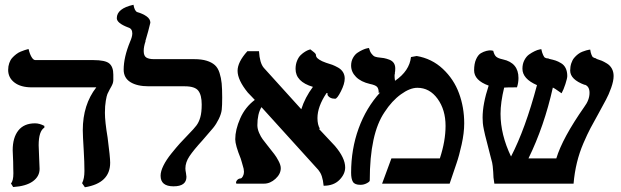

<svg xmlns="http://www.w3.org/2000/svg" viewBox="-20 -770 2605 805"><path d="M142.1 -161.1Q142.1 -150.9 144 -110.8Q146 -70.8 146 -62Q146 -30.3 117.7 -9.8Q89.4 10.7 35.2 14.2L25.9 -1Q36.1 -11.2 36.1 -43.9Q36.1 -46.9 35.6 -63.7Q35.2 -80.6 35.2 -91.8Q33.2 -127.9 33.2 -140.1Q33.2 -192.9 56.9 -222.9Q80.6 -252.9 127 -252.9Q145.5 -252.9 166 -242.2V-234.9Q142.1 -220.2 142.1 -161.1ZM419.9 -296.9Q419.9 -260.3 431.2 -192.9Q441.9 -111.3 441.9 -87.9Q441.9 -2 335.9 15.1L324.2 -2Q334 -21 334 -53.2Q334 -89.8 331.1 -138.2Q327.1 -202.6 327.1 -224.1Q327.1 -331.1 383.8 -403.8H112.8Q66.9 -403.8 40.5 -424.1Q14.2 -444.3 14.2 -477.1Q14.2 -492.2 18.8 -505.4Q23.4 -518.6 31 -527.1Q38.6 -535.6 47.9 -542.7Q57.1 -549.8 66.4 -553.5Q75.7 -557.1 83.3 -559.8Q90.8 -562.5 95.7 -563.5L100.1 -564Q104 -545.4 111.8 -531.7Q119.6 -518.1 127.9 -518.1H371.1Q421.4 -518.1 438.2 -503.9Q455.1 -489.7 455.1 -457V-433.1Q455.1 -429.7 454.3 -426.5Q453.6 -423.3 452.9 -420.7Q452.1 -418 450.2 -414.1L447.3 -408.2Q446.3 -406.2 443.6 -401.6Q440.9 -397 439.9 -395Q433.6 -383.3 430.4 -376Q427.2 -368.7 423.6 -347.4Q419.9 -326.2 419.9 -296.9Z M582.5 -556.2Q582.5 -535.6 593.5 -528.8Q604.5 -522 625.5 -522H793.5Q825.2 -522 846.4 -515.4Q867.7 -508.8 880.6 -497.3Q893.6 -485.8 900.4 -464.6Q907.2 -443.4 909.4 -420.4Q911.6 -397.5 911.6 -360.8Q911.6 -327.6 909.7 -310.1Q907.7 -292.5 897.2 -271Q886.7 -249.5 873.5 -233.4Q860.4 -217.3 828.6 -181.2Q791.5 -140.6 774.4 -115Q757.3 -89.4 757.3 -64Q757.3 -56.2 759.8 -43.9Q761.7 -32.2 761.7 -28.8Q761.7 11.2 707.5 11.2Q653.3 11.2 653.3 -33.2Q653.3 -51.8 665.3 -75.9Q677.2 -100.1 699 -127Q720.7 -153.8 734.4 -168.9L768.6 -205.1Q794.4 -231.4 803.7 -244.1Q814 -257.8 819.8 -278.3Q825.7 -298.8 825.7 -332Q825.7 -371.1 811.5 -389.6Q797.4 -408.2 754.4 -408.2H603.5Q554.7 -408.2 526.6 -425.8Q498.5 -443.4 498.5 -478Q498.5 -529.8 525.4 -595.2Q534.7 -616.2 534.7 -629.9Q534.7 -649.9 517.6 -654.8Q469.7 -672.9 469.7 -693.8Q469.7 -734.4 539.6 -750Q544.4 -723.1 555.7 -719.2Q578.1 -712.9 594.2 -701.7Q610.4 -690.4 610.4 -674.8Q610.4 -672.4 601.3 -638.9Q592.3 -605.5 589.4 -597.2H590.3Q582.5 -574.7 582.5 -556.2Z M1425.3 -440.9Q1425.3 -418.5 1409.4 -387.2Q1393.6 -356 1385.3 -356Q1361.8 -356 1353 -372.1H1354Q1350.6 -377.9 1355 -379.4H1354.5Q1352.1 -379.9 1349.1 -379.9Q1311 -323.2 1311 -274.9Q1311 -247.1 1321.3 -230H1316.9L1383.3 -159.2Q1427.2 -108.4 1427.2 -67.9Q1427.2 -40 1403.1 -15.6Q1378.9 8.8 1336.9 8.8Q1332.5 -37.6 1315.9 -55.2H1316.9L1076.2 -320.8Q1059.1 -292.5 1059.1 -245.1Q1059.1 -229.5 1066.4 -212.9Q1073.7 -196.3 1081.1 -186.5Q1087.9 -176.8 1103 -158.2L1129.9 -124Q1138.7 -112.8 1147.9 -95.2Q1157.2 -77.6 1157.2 -64.9Q1157.2 -40.5 1135 -20.3Q1112.8 0 1086.9 0H971.2Q967.3 -5.4 973.1 -13.4Q979 -21.5 989.3 -22Q994.1 -22.9 998.5 -31.2Q1002.9 -39.6 1002.9 -49.8Q1002.9 -55.2 1001.5 -62.5Q1000 -69.8 998 -75.2L993.7 -90.3L989.3 -105Q966.3 -161.6 966.3 -186Q966.3 -226.1 987.1 -273.4Q1007.8 -320.8 1048.3 -351.1Q1043.9 -356 1033.7 -366.5Q1023.4 -377 1019 -381.8Q976.1 -434.6 976.1 -473.1Q976.1 -509.8 1017.1 -555.2H1065.9Q1068.8 -505.9 1085.9 -485.8L1243.2 -312Q1258.8 -361.3 1292 -405.8Q1219.2 -427.2 1219.2 -481Q1219.2 -500 1225.6 -515.4Q1231.9 -530.8 1241 -539.3Q1250 -547.9 1259.3 -553.5Q1268.6 -559.1 1274.9 -561L1281.2 -563Q1302.2 -547.9 1304.2 -542Q1304.7 -535.6 1306.6 -531.2Q1308.6 -526.9 1318.6 -520Q1328.6 -513.2 1347.2 -506.8Q1362.3 -502.4 1373.3 -498.3Q1384.3 -494.1 1397.7 -486.6Q1411.1 -479 1418.2 -467.3Q1425.3 -455.6 1425.3 -440.9Z M1703.1 -530.8 1727.1 -535.2Q1790.5 -524.4 1836.7 -481.2Q1882.8 -438 1904.5 -378.9Q1926.3 -319.8 1926.3 -252.9Q1926.3 -212.4 1915.5 -164.1Q1905.3 -117.7 1894 -85L1865.2 0H1582L1621.1 -106H1824.2Q1848.1 -178.7 1848.1 -242.2Q1848.1 -309.6 1814.7 -355.7Q1781.2 -401.9 1730 -401.9Q1698.7 -401.9 1660.9 -374.5Q1623 -347.2 1592.3 -299.8Q1530.3 -209 1530.3 -13.2Q1530.3 -8.3 1517.8 -1.7Q1505.4 4.9 1491.2 4.9Q1467.3 4.9 1459.7 -7.6Q1452.1 -20 1452.1 -45.9Q1452.1 -144.5 1483.6 -231.4Q1515.1 -318.4 1574.2 -382.8L1567.9 -379.9Q1567.9 -398.9 1560.5 -406.2Q1553.2 -413.6 1531.2 -418Q1493.2 -426.8 1472.7 -447.5Q1452.1 -468.3 1452.1 -495.1Q1452.1 -513.2 1460 -527.3Q1467.8 -541.5 1478.8 -548.8Q1489.7 -556.2 1500.5 -561Q1511.2 -565.9 1519 -567.4L1526.9 -568.8Q1530.8 -553.7 1537.8 -544.7Q1544.9 -535.6 1550 -533.4Q1555.2 -531.2 1563 -529.8Q1579.1 -528.3 1589.6 -526.4Q1600.1 -524.4 1612.3 -519.8Q1624.5 -515.1 1630.9 -505.9Q1637.2 -496.6 1637.2 -482.9Q1637.2 -469.7 1635.3 -463.9L1636.2 -464.8Q1634.3 -457 1634.3 -452.1Q1634.3 -442.9 1636.2 -431.2Q1696.8 -472.7 1703.1 -530.8Z M2552.7 -451.2Q2552.7 -430.7 2542.5 -401.9Q2532.2 -373 2521 -352.5L2488.8 -293L2455.6 -232.4Q2442.9 -208.5 2426 -169.4Q2409.2 -130.4 2398.9 -88.1Q2388.7 -45.9 2384.8 0H2052.7Q2047.9 -26.4 2047.9 -48.8Q2045.9 -78.1 2043.5 -87.9Q2040 -99.6 2035.6 -118.2L2028.8 -145Q2027.3 -151.4 2021.5 -173.6Q2015.6 -195.8 2013.9 -203.1Q2012.2 -210.4 2008.8 -226.3Q2005.4 -242.2 2004.4 -253.7Q2003.4 -265.1 2003.4 -276.9Q2003.4 -334 2028.8 -411.1Q1967.8 -433.1 1967.8 -475.1Q1967.8 -502.9 1976.1 -521.5Q1984.4 -540 1996.1 -546.9Q2007.8 -553.7 2019.5 -556.6Q2031.2 -559.6 2039.6 -558.6L2047.9 -557.1Q2052.2 -539.6 2060.1 -532.5Q2067.9 -525.4 2088.4 -521Q2153.8 -506.8 2153.8 -442.9Q2153.8 -422.9 2147.5 -403.8Q2103.5 -403.8 2094.7 -402.8H2093.8Q2078.6 -340.3 2078.6 -293Q2078.6 -205.6 2122.6 -113.8Q2182.6 -229.5 2231.4 -413.1Q2170.4 -439.5 2170.4 -481.9Q2170.4 -502 2178.5 -517.6Q2186.5 -533.2 2198.2 -541.5Q2210 -549.8 2221.7 -555.4Q2233.4 -561 2241.7 -562.5L2249.5 -564Q2252.9 -547.9 2257.3 -539.1Q2261.7 -530.3 2263.9 -528.8Q2266.1 -527.3 2270.5 -525.9Q2272 -525.9 2274.9 -525.4Q2277.8 -524.9 2278.8 -524.9Q2279.8 -524.4 2281.2 -523.9Q2282.7 -523.4 2283.7 -522.9Q2299.3 -519.5 2309.6 -516.1Q2319.8 -512.7 2332.5 -505.1Q2345.2 -497.6 2351.8 -483.9Q2358.4 -470.2 2358.4 -451.2Q2358.4 -441.9 2350.6 -417.7Q2342.8 -393.6 2334.5 -378.9Q2304.7 -400.4 2297.9 -402.8Q2261.7 -240.7 2195.8 -106H2312.5Q2338.4 -191.4 2429.7 -321.8Q2451.7 -351.1 2451.7 -380.9Q2451.7 -408.2 2431.6 -415V-414.1Q2370.6 -436.5 2370.6 -474.1Q2370.6 -490.7 2375.2 -504.6Q2379.9 -518.6 2387.2 -527.3Q2394.5 -536.1 2403.6 -543Q2412.6 -549.8 2421.6 -553.2Q2430.7 -556.6 2438 -558.8Q2445.3 -561 2449.7 -561.5L2454.6 -562Q2456.5 -548.3 2460 -540.3Q2463.4 -532.2 2465.6 -530.5Q2467.8 -528.8 2472.7 -526.9Q2480 -525.4 2481.4 -523.9H2479.5Q2480.5 -522.9 2481.4 -522.9Q2494.1 -519 2502.9 -515.4Q2511.7 -511.7 2524.9 -503.7Q2538.1 -495.6 2545.4 -482.2Q2552.7 -468.8 2552.7 -451.2Z"/></svg>

Font: Linux Libertine G
Style: Semibold
Weight: 600
Designer: Philipp H. Poll
Foundry: Philipp H. Poll
Version: Version 5.1.1